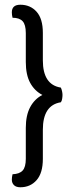

<svg xmlns="http://www.w3.org/2000/svg" viewBox="-20 -676 321 811"><path d="M89 -414V-536Q89 -572 75.5 -586.5Q62 -601 33 -601Q30 -613 30 -624Q30 -656 66 -656Q108 -656 134.5 -626.5Q161 -597 161 -537V-421Q161 -318 237 -306Q240 -300 242 -291Q244 -282 244 -275Q244 -268 242.5 -258.5Q241 -249 237 -244Q161 -232 161 -128V-5Q161 55 134.5 85Q108 115 66 115Q48 115 39 106Q30 97 30 83Q30 72 33 60Q62 59 75.5 44.5Q89 30 89 -5V-136Q89 -189 107.5 -223.5Q126 -258 159 -275Q126 -292 107.5 -326Q89 -360 89 -414Z"/></svg>

Font: Baloo 2 Latin
Style: Regular
Weight: 400
Designer: Sarang Kulkarni and Ek Type
Foundry: Ek Type
Version: Version 1.001